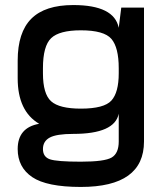

<svg xmlns="http://www.w3.org/2000/svg" viewBox="-20 -530 640 760"><path d="M450 -420Q432 -510 270 -510Q158 -510 104 -456Q50 -402 50 -290V-250H150V-260Q150 -348 182.5 -379Q215 -410 300 -410Q392 -410 421 -376Q450 -342 450 -260ZM550 30V-500H460L450 -420V-240Q450 -164 421 -132Q392 -100 300 -100Q215 -100 182.5 -129Q150 -158 150 -240V-250H50V-220Q50 -90 135 -40Q50 -25 50 60Q50 132 107.5 171Q165 210 300 210Q550 210 550 30ZM300 110Q205 110 177.5 100.5Q150 91 150 60Q150 29 177 14.5Q204 0 270 0Q434 0 450 -80V30Q450 77 422 93.5Q394 110 300 110Z"/></svg>

Font: Millimetre
Style: Regular
Weight: 500
Designer: Jérémy Landes
Version: Version 1.0